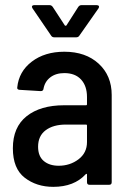

<svg xmlns="http://www.w3.org/2000/svg" viewBox="-20 -718 506 746"><path d="M414 -349V-10Q414 0 404 0H328Q318 0 318 -10V-40Q318 -42 316.5 -42.5Q315 -43 313 -41Q268 8 187 8Q122 8 76 -27.5Q30 -63 30 -142Q30 -224 83.5 -266.5Q137 -309 229 -309H314Q318 -309 318 -313V-341Q318 -384 295 -409Q272 -434 230 -434Q197 -434 175.5 -417.5Q154 -401 149 -373Q148 -364 138 -364L56 -369Q52 -369 49 -371.5Q46 -374 47 -378Q53 -440 103.5 -478.5Q154 -517 230 -517Q313 -517 363.5 -470.5Q414 -424 414 -349ZM318 -166V-230Q318 -234 314 -234H236Q187 -234 157.5 -212Q128 -190 128 -148Q128 -111 150 -92.5Q172 -74 208 -74Q252 -74 285 -99Q318 -124 318 -166ZM104 -691Q104 -698 113 -698H173Q180 -698 185 -691L232 -619Q233 -618 235 -618Q237 -618 238 -619L284 -691Q289 -698 296 -698H356Q362 -698 364 -694.5Q366 -691 363 -686L288 -579Q284 -573 276 -573H191Q183 -573 179 -579L106 -686Z"/></svg>

Font: Barlow Semi Condensed Medium
Style: Regular
Weight: 500
Width: 4
Designer: Jeremy Tribby
Foundry: Tribby Type
Version: Version 1.422; ttfautohint (v1.8)